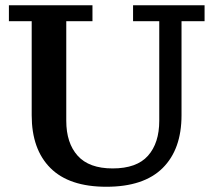

<svg xmlns="http://www.w3.org/2000/svg" viewBox="-20 -702 814 733"><path d="M386 11Q244 11 172.5 -60.5Q101 -132 101 -262V-621H14V-682H333V-621H233V-241Q233 -156 276.5 -107.5Q320 -59 410 -59Q502 -59 545 -107.5Q588 -156 588 -241V-621H488V-682H761V-621H673V-262Q673 -132 601 -60.5Q529 11 386 11Z"/></svg>

Font: Montagu Slab Medium
Style: Regular
Weight: 500
Version: Version 1.000